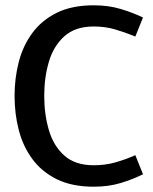

<svg xmlns="http://www.w3.org/2000/svg" viewBox="-20 -695 576 725"><path d="M334 -71Q377 -71 414.5 -81.5Q452 -92 491 -109L520 -37Q482 -18 436 -4Q390 10 334 10Q252 10 195 -18Q138 -46 102.5 -94Q67 -142 51 -203.5Q35 -265 35 -333Q35 -400 51 -461.5Q67 -523 102.5 -571Q138 -619 195 -647Q252 -675 334 -675Q390 -675 436 -661Q482 -647 520 -629L491 -557Q452 -573 414.5 -584Q377 -595 334 -595Q264 -595 223 -558Q182 -521 164.5 -461.5Q147 -402 147 -333Q147 -264 164.5 -204Q182 -144 223 -107.5Q264 -71 334 -71Z"/></svg>

Font: Epunda Sans Medium
Style: Regular
Weight: 500
Designer: Simon Atzbach
Foundry: typofactur
Version: Version 2.204; ttfautohint (v1.8.4.7-5d5b)